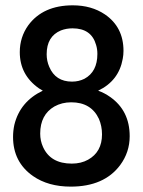

<svg xmlns="http://www.w3.org/2000/svg" viewBox="-20 -692 540 725"><path d="M469.7 -177.7Q469.7 -274.4 395.5 -326.2Q375 -340.8 350.6 -349.6Q428.7 -386.7 443.4 -469.7Q446.3 -484.4 446.3 -500Q446.3 -589.8 376 -637.7Q325.2 -671.9 254.9 -671.9Q142.6 -671.9 86.9 -596.7Q54.7 -551.8 54.7 -495.1Q54.7 -409.2 127 -358.4Q134.8 -353.5 141.6 -349.6Q55.7 -308.6 34.2 -220.7Q29.3 -198.2 29.3 -174.8Q29.3 -80.1 104.5 -27.3Q162.1 12.7 247.1 12.7Q373 12.7 433.6 -68.4Q469.7 -117.2 469.7 -177.7ZM131.8 -187.5Q131.8 -258.8 185.5 -290Q213.9 -305.7 249 -305.7Q324.2 -305.7 353.5 -243.2Q365.2 -215.8 365.2 -184.6Q365.2 -118.2 312.5 -88.9Q286.1 -74.2 251 -74.2Q170.9 -74.2 142.6 -136.7Q131.8 -160.2 131.8 -187.5ZM156.2 -487.3Q156.2 -554.7 210 -577.1Q230.5 -585 253.9 -585Q325.2 -585 342.8 -522.5Q347.7 -506.8 347.7 -488.3Q347.7 -420.9 298.8 -394.5Q277.3 -383.8 252 -383.8Q189.5 -383.8 166 -439.5Q156.2 -461.9 156.2 -487.3Z"/></svg>

Font: Yaldevi Colombo SemiBold
Style: Regular
Weight: 600
Designer: Sol Matas, Denzil Rajitha, Kosala Senevirathne and Pathum Egodawatta
Foundry: Mooniak
Version: Version 1.020 ; ttfautohint (v1.6)